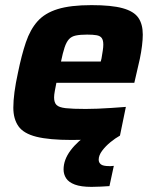

<svg xmlns="http://www.w3.org/2000/svg" viewBox="-20 -538 608 749"><path d="M260 8Q172 8 122 -4.5Q72 -17 52 -45.5Q32 -74 32 -118Q32 -145 36.5 -179Q41 -213 50 -254Q64 -323 81 -373Q98 -423 126.5 -455Q155 -487 205 -502.5Q255 -518 337 -518Q415 -518 458.5 -506Q502 -494 519.5 -469Q537 -444 537 -403Q537 -384 534 -359.5Q531 -335 525.5 -308.5Q520 -282 513 -254L504 -215H200Q197 -200 194 -184Q191 -168 191 -158Q191 -138 200.5 -128.5Q210 -119 236.5 -116Q263 -113 314 -113Q334 -113 360.5 -114Q387 -115 416 -117Q445 -119 471 -121L448 -9Q426 -4 394.5 0Q363 4 327.5 6Q292 8 260 8ZM218 -298H373L376 -310Q379 -328 381 -341Q383 -354 383 -364Q383 -381 377 -389.5Q371 -398 357 -400.5Q343 -403 320 -403Q293 -403 276 -399.5Q259 -396 249 -385Q239 -374 232 -353Q225 -332 218 -298ZM337 191Q296 191 272 182Q248 173 238 157.5Q228 142 228 123Q228 85 255.5 48.5Q283 12 330 -19L448 -9Q430 1 411 16.5Q392 32 378.5 50Q365 68 365 85Q365 96 373.5 103Q382 110 406 110Q408 110 412.5 110Q417 110 424 109L407 188Q392 189 373 190Q354 191 337 191Z"/></svg>

Font: Saira Thin
Style: Bold Italic
Weight: 700
Italic angle: -12°
Version: Version 1.101